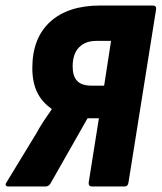

<svg xmlns="http://www.w3.org/2000/svg" viewBox="-40 -675 585 695"><path d="M-11 0Q-17 0 -19 -4.5Q-21 -9 -17 -14L92 -193Q105 -217 119 -238Q133 -259 147 -279V-281Q112 -305 94.5 -341Q77 -377 77 -429Q77 -537 141.5 -596Q206 -655 323 -655H513Q527 -655 525 -641L425 -14Q423 0 411 0H293Q280 0 281 -14L318 -247H277L144 -13Q137 0 125 0ZM291 -365H337L362 -527H309Q269 -527 246 -503.5Q223 -480 223 -434Q223 -400 239 -382.5Q255 -365 291 -365Z"/></svg>

Font: Sofia Sans Condensed Black
Style: Italic
Weight: 900
Italic angle: -9°
Version: Version 4.100